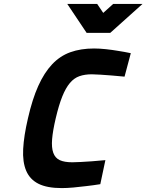

<svg xmlns="http://www.w3.org/2000/svg" viewBox="-20 -950 749 982"><path d="M493 -8Q456 -2 420 2Q389 6 355.5 9Q322 12 296 12Q221 12 177 -10Q133 -32 114 -76.5Q95 -121 98.5 -188Q102 -255 123 -345Q145 -442 175.5 -510Q206 -578 246.5 -621Q287 -664 340 -683Q393 -702 461 -702Q489 -702 521.5 -698.5Q554 -695 583 -690Q616 -685 649 -678L617 -558Q582 -561 550 -564Q523 -566 495 -568Q467 -570 450 -570Q414 -570 386.5 -560.5Q359 -551 337.5 -525.5Q316 -500 298.5 -456.5Q281 -413 265 -345Q250 -281 246.5 -238Q243 -195 252.5 -168.5Q262 -142 285.5 -131Q309 -120 350 -120Q365 -120 393 -121.5Q421 -123 449 -125Q482 -128 519 -131ZM544 -782H423L324 -930H477L508 -884L559 -930H709Z"/></svg>

Font: Panefresco 999wt
Style: Italic
Weight: 900
Version: Version 1.001